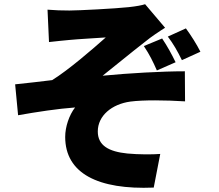

<svg xmlns="http://www.w3.org/2000/svg" viewBox="-20 -822 1040 913"><path d="M206 -776 213 -622C250 -626 286 -630 310 -632C350 -636 443 -641 483 -644C421 -589 307 -490 228 -441C176 -435 105 -426 52 -421L66 -274C156 -290 255 -305 337 -311C309 -275 290 -219 290 -171C290 3 447 81 711 70L742 -90C705 -87 639 -87 586 -92C497 -101 445 -130 445 -197C445 -272 512 -327 600 -339C662 -347 765 -346 860 -340L859 -483C749 -483 592 -474 468 -462C529 -510 602 -571 672 -625C696 -645 739 -674 765 -690L670 -802C655 -797 629 -792 592 -788C528 -781 352 -772 310 -772C274 -772 241 -773 206 -776ZM751 -639 664 -603C692 -561 706 -532 726 -487L815 -526C797 -563 776 -602 751 -639ZM864 -687 778 -648C804 -614 824 -579 845 -536L933 -576C916 -610 889 -653 864 -687Z"/></svg>

Font: ChiuKong Gothic MN Heavy
Style: Regular
Weight: 900
Designer: Ryoko NISHIZUKA 西塚涼子 (kana, bopomofo & ideographs); Paul D. Hunt (Latin, Greek & Cyrillic); Sandoll Communications 산돌커뮤니
Foundry: Adobe
Version: Version 1.300